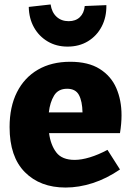

<svg xmlns="http://www.w3.org/2000/svg" viewBox="-20 -828 591 861"><path d="M274 13Q160 13 91.5 -56Q23 -125 23 -258Q23 -349 56 -414.5Q89 -480 150 -515.5Q211 -551 295 -551Q376 -551 427 -519Q478 -487 501.5 -433Q525 -379 525 -311Q525 -273 518 -231H200Q207 -178 232.5 -144.5Q258 -111 315 -111Q345 -111 383 -122.5Q421 -134 462 -156L518 -68Q458 -27 396 -7Q334 13 274 13ZM281 -430Q241 -430 222.5 -399.5Q204 -369 199 -324H350Q349 -374 334 -402Q319 -430 281 -430ZM283 -619Q233 -619 194 -642Q155 -665 132.5 -705Q110 -745 109 -797L207 -808Q212 -773 233.5 -753Q255 -733 288 -733Q319 -733 338 -751Q357 -769 360 -801L457 -805Q458 -751 436 -709Q414 -667 374.5 -643Q335 -619 283 -619Z"/></svg>

Font: Bitter ExtraBold
Style: Regular
Weight: 800
Designer: Sol Matas, and Bitter project Authors
Foundry: Sol Matas
Version: Version 2.001